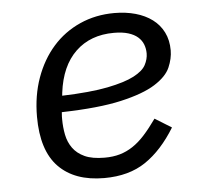

<svg xmlns="http://www.w3.org/2000/svg" viewBox="-44 -575 688 634"><g transform="rotate(-5 300.0 -258.0)"><path d="M277 12Q179 12 126 -42.5Q73 -97 73 -209Q73 -279 94 -337.5Q115 -396 152.5 -438.5Q190 -481 242.5 -504.5Q295 -528 357 -528Q395 -528 427 -519Q459 -510 482.5 -492.5Q506 -475 519 -449Q532 -423 532 -389Q532 -362 519.5 -333Q507 -304 467.5 -279Q428 -254 353.5 -237Q279 -220 156 -217Q155 -209 155 -202.5Q155 -196 155 -194Q155 -167 160 -142Q165 -117 179 -97.5Q193 -78 218 -66.5Q243 -55 284 -55Q312 -55 334.5 -61.5Q357 -68 377.5 -81.5Q398 -95 417.5 -116.5Q437 -138 459 -169L514 -135Q470 -63 414.5 -25.5Q359 12 277 12ZM350 -463Q272 -463 223 -416Q174 -369 163 -281L162 -271Q256 -274 313.5 -285.5Q371 -297 401.5 -313Q432 -329 442 -348Q452 -367 452 -386Q452 -402 446.5 -416Q441 -430 429 -440.5Q417 -451 397.5 -457Q378 -463 350 -463Z"/></g></svg>

Font: IBM Plex Mono
Style: Italic
Weight: 400
Italic angle: -9°
Monospace: yes
Designer: Mike Abbink, Paul van der Laan, Pieter van Rosmalen
Foundry: Bold Monday
Version: Version 2.3